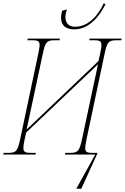

<svg xmlns="http://www.w3.org/2000/svg" viewBox="-37 -952 769 1183"><path d="M421 -771C524 -771 588 -875 613 -926L602 -932C575 -871 516 -787 425 -787C382 -787 366 -816 366 -847C366 -862 370 -876 375 -894L346 -886C341 -867 339 -856 339 -843C339 -792 372 -771 421 -771ZM433 211H464L562 -4L563 -10H534C501 -10 488 -14 488 -40C488 -53 492 -71 497 -98L608 -623C623 -693 632 -704 682 -704H710L712 -714H515L513 -704H542C575 -704 588 -700 588 -674C588 -661 585 -643 579 -617L570 -576L127 -154L227 -622C242 -693 251 -704 301 -704H330L332 -714H134L132 -704H161C194 -704 207 -700 207 -674C207 -661 203 -643 198 -617L88 -98C72 -21 63 -10 13 -10H-15L-17 0H182L184 -10H153C120 -10 107 -15 107 -41C107 -54 110 -72 116 -98L124 -135L567 -556L469 -98C453 -22 444 -10 394 -10H365L363 0H550Z"/></svg>

Font: Noto Serif Display Condensed Thin
Style: Italic
Weight: 100
Width: 3
Italic angle: -12°
Designer: Monotype Design Team
Foundry: Monotype Imaging Inc.
Version: Version 2.009